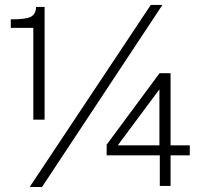

<svg xmlns="http://www.w3.org/2000/svg" viewBox="-20 -751 810 775"><path d="M114.5 -268V-638.5H23.5V-673Q84 -672.5 104.5 -683.2Q125 -694 125.5 -723H160V-268ZM635.5 -731 149.5 4 100 3.5 588.5 -731ZM624 -455.5H668.5V-164.5H746V-124H668.5V-0.5H625V-124H410.5V-167ZM455.5 -164.5H623.5V-390.5Z"/></svg>

Font: Public Sans Thin ExtraLight
Style: Regular
Weight: 250
Version: Version 1.007